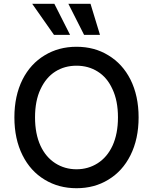

<svg xmlns="http://www.w3.org/2000/svg" viewBox="-20 -984 808 1014"><path d="M669 -164Q627 -80 552 -35Q479 10 384 10Q290 10 216 -35Q141 -80 99 -164Q56 -250 56 -364Q56 -478 99 -564Q141 -647 216 -692Q290 -737 384 -737Q479 -737 552 -692Q627 -647 669 -564Q712 -478 712 -364Q712 -250 669 -164ZM574 -513Q546 -575 496 -606Q447 -637 384 -637Q321 -637 272 -606Q223 -575 194 -513Q165 -452 165 -364Q165 -277 194 -214Q222 -154 272 -122Q322 -90 384 -90Q446 -90 496 -122Q546 -154 574 -214Q603 -277 603 -364Q603 -452 574 -513ZM267 -964 350 -800H265L150 -964ZM458 -964 508 -800H424L341 -964Z"/></svg>

Font: Sinter Medium
Style: Regular
Weight: 500
Foundry: Adobe & rsms
Version: Version 1.000